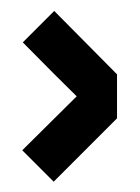

<svg xmlns="http://www.w3.org/2000/svg" viewBox="-20 -79 261 358"><path d="M198.2 141.6 80.1 259.8 21.5 201.2Q54.7 168 123 100.6Q88.9 67.4 22.5 0L81.1 -58.6Q120.1 -19.5 198.2 59.6Z"/></svg>

Font: mr_KirucoupageG
Style: Regular
Weight: 400
Designer: Jan Henkel
Version: Version 1.00 May 25, 2020, initial release